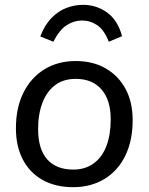

<svg xmlns="http://www.w3.org/2000/svg" viewBox="-20 -769 617 796"><path d="M283 7Q210 7 156.5 -23Q103 -53 74.5 -108Q46 -163 46 -237Q46 -322 77 -384.5Q108 -447 164 -481.5Q220 -516 294 -516Q366 -516 419 -485Q472 -454 501 -399.5Q530 -345 530 -271Q530 -186 499.5 -123.5Q469 -61 413 -27Q357 7 283 7ZM284 -66Q334 -66 369 -92Q404 -118 421.5 -164.5Q439 -211 439 -274Q439 -354 401 -398Q363 -442 294 -442Q243 -442 208.5 -416Q174 -390 156 -343Q138 -296 138 -234Q138 -151 175.5 -108.5Q213 -66 284 -66ZM325 -749Q379 -749 423.5 -717.5Q468 -686 486 -619L431 -596Q412 -645 383 -664.5Q354 -684 320 -684Q287 -684 257 -665Q227 -646 201 -596L147 -618Q165 -665 193 -694Q221 -723 255 -736Q289 -749 325 -749Z"/></svg>

Font: Muli Medium
Style: Italic
Weight: 500
Italic angle: -4.541°
Designer: Vernon Adams
Foundry: Vernon Adams
Version: Version 2.100; ttfautohint (v1.8.1.43-b0c9)